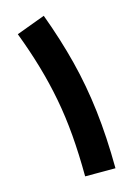

<svg xmlns="http://www.w3.org/2000/svg" viewBox="-111 -773 564 830"><g transform="rotate(-15 170.5 -358.5)"><path d="M299.8 0H164.1Q163.6 -100.1 156.5 -185.5Q149.4 -271 134.5 -349.4Q119.6 -427.7 96.9 -505.9Q74.2 -584 42 -668.9L170.9 -716.8Q214.8 -598.1 242.9 -487.3Q271 -376.5 284.9 -258.5Q298.8 -140.6 299.8 0Z"/></g></svg>

Font: Estedad-FD Bold
Style: Regular
Weight: 700
Designer: Amin Abedi
Version: Version 7.3